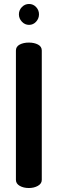

<svg xmlns="http://www.w3.org/2000/svg" viewBox="-20 -945 290 965"><path d="M60 -41V-691Q60 -711 79 -721Q98 -731 125 -731Q152 -731 171 -721Q190 -711 190 -691V-41Q190 -22 170.5 -11Q151 0 125 0Q98 0 79 -11Q60 -22 60 -41ZM90 -909.5Q105 -925 126 -925Q147 -925 161.5 -909.5Q176 -894 176 -873Q176 -852 161.5 -836Q147 -820 126 -820Q105 -820 90 -836Q75 -852 75 -873Q75 -894 90 -909.5Z"/></svg>

Font: Dosis
Style: Bold
Weight: 700
Designer: Edgar Tolentino, Pablo Impallari, Igino Marini
Foundry: Edgar Tolentino, Pablo Impallari, Igino Marini
Version: Version 1.007